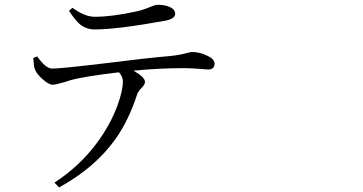

<svg xmlns="http://www.w3.org/2000/svg" viewBox="-20 -742 1540 814"><path d="M230.5 52.7 210.9 32.2Q317.4 -37.1 390.6 -135.7Q447.3 -211.9 478.5 -295.9Q501 -359.4 501 -396.5Q501 -416 484.4 -435.5Q337.9 -418 283.2 -403.3Q274.4 -400.4 258.8 -395.5Q220.7 -383.8 204.6 -382.8Q188.5 -381.8 162.1 -404.8Q135.7 -427.7 127.9 -448.2Q123 -460.9 121.1 -496.1L137.7 -502.9Q173.8 -451.2 201.2 -451.2Q236.3 -451.2 424.8 -473.6Q611.3 -497.1 695.3 -503.9Q738.3 -507.8 774.4 -517.6Q788.1 -521.5 793.9 -521.5Q826.2 -521.5 856.4 -506.8Q889.6 -492.2 889.6 -471.7Q889.6 -447.3 862.3 -447.3Q856.4 -447.3 836.9 -449.2Q792 -453.1 761.7 -453.1Q655.3 -453.1 545.9 -442.4Q594.7 -415 594.7 -394.5Q594.7 -384.8 582 -371.1Q566.4 -356.4 561.5 -341.8Q524.4 -229.5 470.7 -154.3Q384.8 -32.2 230.5 52.7ZM381.8 -617.2Q346.7 -617.2 320.3 -637.7Q298.8 -655.3 272.5 -696.3L287.1 -709Q338.9 -670.9 381.8 -670.9Q455.1 -670.9 557.6 -693.4Q588.9 -700.2 620.1 -713.9Q638.7 -721.7 648.4 -721.7Q680.7 -721.7 701.7 -711.4Q722.7 -701.2 722.7 -683.6Q722.7 -662.1 680.7 -654.3Q476.6 -617.2 381.8 -617.2Z"/></svg>

Font: Bpmf GenYo Min R
Style: R
Weight: 400
Foundry: But Ko
Version: Version 1.320